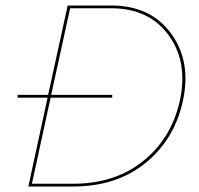

<svg xmlns="http://www.w3.org/2000/svg" viewBox="-20 -678 723 698"><path d="M384 -658Q529 -658 603.5 -554Q678 -450 643 -303Q611 -167 506.5 -83.5Q402 0 245 0H83L153 -323H44V-333H155L226 -658ZM632 -304Q666 -448 594.5 -548Q523 -648 384 -648H235L166 -333H388V-323H164L96 -10H246Q396 -10 498 -90.5Q600 -171 632 -304Z"/></svg>

Font: EauTestInfant Hairline
Style: Italic
Weight: 250
Italic angle: -12°
Designer: Christian Thalmann (Catharsis Fonts)
Version: Version 0.001;PS 000.001;hotconv 1.0.88;makeotf.lib2.5.64775